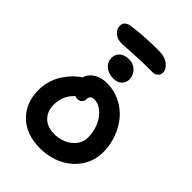

<svg xmlns="http://www.w3.org/2000/svg" viewBox="-268 -1116 1190 1190"><g transform="rotate(45 327.0 -520.5)"><path d="M210 -862.8Q169.9 -862.8 146.5 -884Q123 -905.3 123 -933.1Q123 -974.1 175.8 -981Q280.3 -995.1 398.9 -995.1Q458 -995.1 488 -970.2Q518.1 -945.3 518.1 -918.9Q518.1 -897.9 505.1 -885.5Q492.2 -873 470.2 -873Q372.1 -873 292 -867.9Q211.9 -862.8 210 -862.8ZM325.2 -672.9Q282.2 -672.9 254.6 -696.5Q227.1 -720.2 227.1 -754.9Q227.1 -788.1 250 -807.6Q272.9 -827.1 310.1 -827.1Q350.6 -827.1 375.7 -800.5Q400.9 -773.9 400.9 -741.2Q400.9 -713.4 382.1 -693.1Q363.3 -672.9 325.2 -672.9ZM309.1 -45.9Q189.5 -45.9 118.7 -114.7Q47.9 -183.6 47.9 -295.9Q47.9 -339.8 61.3 -381.1Q74.7 -422.4 96.2 -453.4Q117.7 -484.4 140.4 -506.8Q163.1 -529.3 186 -543.9Q196.3 -579.6 231.4 -602.8Q266.6 -626 319.8 -626Q381.8 -626 435.8 -599.1Q489.7 -572.3 526.4 -528.1Q563 -483.9 584 -426.3Q605 -368.7 605 -307.1Q605 -232.9 566.2 -173.1Q527.3 -113.3 459.7 -79.6Q392.1 -45.9 309.1 -45.9ZM179.2 -297.9Q179.2 -240.7 213.9 -205.8Q248.5 -170.9 309.1 -170.9Q378.9 -170.9 426.5 -209.5Q474.1 -248 474.1 -307.1Q474.1 -351.6 456.5 -395.5Q439 -439.5 406 -469.2Q373 -499 334 -499Q298.8 -499 298.8 -465.8Q298.8 -447.3 287.1 -436.5Q275.4 -425.8 258.8 -425.8Q247.1 -425.8 236.8 -430.2Q179.2 -377 179.2 -297.9Z"/></g></svg>

Font: Shantell Sans Irregular
Style: Regular
Weight: 600
Designer: Stephen Nixon, Anya Danilova, Shantell Martin
Foundry: Arrow Type
Version: Version 1.006;[9816181b4]